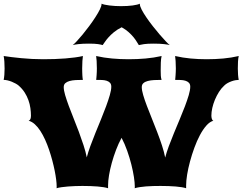

<svg xmlns="http://www.w3.org/2000/svg" viewBox="-21 -1001 1290 1021"><path d="M279.8 0Q280.3 -2.9 280.3 -4.9Q280.3 -6.8 280.3 -10.7Q280.3 -24.9 277.6 -46.4Q274.9 -67.9 269.8 -93.5Q264.6 -119.1 257.1 -147.7Q249.5 -176.3 240 -204.3Q230.5 -232.4 218.8 -258.3Q207 -284.2 193.4 -305.2Q179.7 -326.2 164.1 -340.3Q148.4 -354.5 131.3 -358.9Q138.2 -361.3 140.9 -368.4Q143.6 -375.5 143.6 -385.7Q143.6 -404.8 140.6 -426Q137.7 -447.3 130.1 -468.5Q122.6 -489.7 109.9 -509.5Q97.2 -529.3 77.6 -546.4Q71.8 -551.3 62.3 -556.6Q52.7 -562 41.7 -566.4Q30.8 -570.8 19.5 -573.5Q8.3 -576.2 -1.5 -576.2Q1 -587.9 2.2 -603.3Q3.4 -618.7 3.4 -636.2Q3.4 -655.3 2.2 -673.1Q1 -690.9 -1.5 -703.1Q16.6 -700.2 40.8 -697.3Q64.9 -694.3 92.3 -691.7Q119.6 -689 149.2 -687.5Q178.7 -686 208.5 -686Q239.3 -686 269.3 -687Q299.3 -688 326.7 -690.2Q354 -692.4 377.7 -695.6Q401.4 -698.7 419.9 -703.1Q418.5 -694.8 417.2 -677Q416 -659.2 416 -637.2Q416 -628.4 416.3 -618.7Q416.5 -608.9 417 -600.3Q417.5 -591.8 418.2 -585.4Q418.9 -579.1 419.9 -576.2Q399.9 -576.2 381.6 -575.2Q363.3 -574.2 349.1 -570.3Q335 -566.4 326.4 -558.8Q317.9 -551.3 317.9 -537.6Q317.9 -521 325.4 -495.4Q333 -469.7 344.5 -438.5Q356 -407.2 370.4 -371.8Q384.8 -336.4 398.2 -300.3Q411.6 -264.2 423.1 -229.2Q434.6 -194.3 440.4 -164.1Q447.3 -190.9 459.5 -224.4Q471.7 -257.8 486.3 -293.7Q501 -329.6 515.9 -366Q530.8 -402.3 543 -435.3Q555.2 -468.3 563 -495.4Q570.8 -522.5 570.8 -540Q570.8 -553.7 563.7 -561Q556.6 -568.4 545.4 -571.8Q534.2 -575.2 519.8 -575.7Q505.4 -576.2 490.2 -576.2Q490.7 -579.1 491.5 -585.7Q492.2 -592.3 492.7 -600.6Q493.2 -608.9 493.7 -618.4Q494.1 -627.9 494.1 -637.2Q494.1 -659.2 492.9 -677Q491.7 -694.8 490.2 -703.1Q531.7 -693.8 575 -689.9Q618.2 -686 662.6 -686Q709.5 -686 753.2 -689.9Q796.9 -693.8 838.4 -703.1Q835 -689 834.2 -668.2Q833.5 -647.5 833.5 -625.5Q833.5 -611.3 834.2 -598.6Q835 -585.9 838.4 -576.2Q817.4 -576.2 798.3 -575.2Q779.3 -574.2 764.6 -570.3Q750 -566.4 741.5 -558.8Q732.9 -551.3 732.9 -537.6Q732.9 -521 740.5 -495.4Q748 -469.7 760 -438.2Q772 -406.7 786.4 -371.1Q800.8 -335.4 814.7 -299.3Q828.6 -263.2 840.1 -228.3Q851.6 -193.4 857.4 -163.1Q864.3 -189.9 876.7 -223.6Q889.2 -257.3 904.1 -293.2Q918.9 -329.1 934.3 -365.7Q949.7 -402.3 962.2 -435.1Q974.6 -467.8 982.7 -495.1Q990.7 -522.5 990.7 -540Q990.7 -553.7 983.4 -561Q976.1 -568.4 964.6 -571.8Q953.1 -575.2 938.7 -575.7Q924.3 -576.2 910.2 -576.2Q910.6 -579.1 911.4 -585.7Q912.1 -592.3 912.6 -600.6Q913.1 -608.9 913.6 -618.4Q914.1 -627.9 914.1 -637.2Q914.1 -659.2 912.8 -677Q911.6 -694.8 910.2 -703.1Q951.2 -693.8 992.9 -689.9Q1034.7 -686 1077.6 -686Q1123.5 -686 1166.3 -689.9Q1209 -693.8 1248.5 -703.1Q1245.6 -690.9 1244.6 -673.1Q1243.7 -655.3 1243.7 -636.2Q1243.7 -618.7 1244.9 -603.3Q1246.1 -587.9 1248.5 -576.2Q1241.7 -576.2 1231.7 -574.5Q1221.7 -572.8 1211.2 -569.1Q1200.7 -565.4 1190.2 -559.8Q1179.7 -554.2 1171.4 -545.9Q1155.8 -531.7 1143.3 -512Q1130.9 -492.2 1121.8 -470.5Q1112.8 -448.7 1107.9 -426.8Q1103 -404.8 1103 -385.7Q1103 -377.4 1105.5 -369.1Q1107.9 -360.8 1113.8 -358.9Q1094.7 -354 1076.4 -333.3Q1058.1 -312.5 1042 -282.2Q1025.9 -252 1012.5 -215.1Q999 -178.2 989.3 -141.8Q979.5 -105.5 974.1 -72.3Q968.8 -39.1 968.8 -15.6V0Q949.7 -6.3 913.1 -9.3Q876.5 -12.2 832.5 -12.2Q814 -12.2 794.2 -11.7Q774.4 -11.2 756.1 -9.8Q737.8 -8.3 721.9 -5.9Q706.1 -3.4 695.3 0Q695.8 -2.9 695.8 -4.9Q695.8 -6.8 695.8 -10.7Q695.8 -28.8 691.2 -59.6Q686.5 -90.3 677.5 -126.2Q668.5 -162.1 655.3 -199.5Q642.1 -236.8 625.5 -268.1Q609.4 -238.8 596.2 -204.1Q583 -169.4 573.5 -135Q564 -100.6 558.8 -69.3Q553.7 -38.1 553.7 -15.6V0Q534.7 -6.3 498 -9.3Q461.4 -12.2 417.5 -12.2Q398.9 -12.2 379.2 -11.5Q359.4 -10.7 340.8 -9.3Q322.3 -7.8 306.4 -5.6Q290.5 -3.4 279.8 0ZM365.7 -761.2Q373 -766.6 387.2 -781.7Q401.4 -796.9 418.5 -817.6Q435.5 -838.4 453.4 -862.3Q471.2 -886.2 485.8 -908.9Q500.5 -931.6 509.8 -950.2Q519 -968.8 519 -979.5V-981.4Q524.9 -978.5 536.1 -976.1Q547.4 -973.6 561.5 -971.9Q575.7 -970.2 591.3 -969.2Q606.9 -968.3 622.1 -968.3Q657.2 -968.3 684.1 -971.9Q710.9 -975.6 723.1 -981.4Q723.1 -980.5 722.9 -980.2Q722.7 -980 722.7 -979Q722.7 -968.3 732.4 -949.5Q742.2 -930.7 757.6 -908.2Q772.9 -885.7 791.7 -861.8Q810.5 -837.9 828.1 -817.4Q845.7 -796.9 860.4 -781.5Q875 -766.1 881.8 -761.2Q874.5 -763.7 851.8 -766.4Q829.1 -769 795.4 -769Q763.2 -769 745.1 -766.4Q727.1 -763.7 717.3 -761.2Q712.9 -767.6 706.3 -778.8Q699.7 -790 689.2 -803Q678.7 -815.9 663.3 -829.8Q647.9 -843.8 626 -856Q601.6 -843.8 584.7 -829.8Q567.9 -815.9 556.2 -802.7Q544.4 -789.6 537.1 -778.6Q529.8 -767.6 524.9 -761.2Q518.1 -763.7 500.7 -766.4Q483.4 -769 452.1 -769Q418.5 -769 395.8 -766.4Q373 -763.7 365.7 -761.2Z"/></svg>

Font: Arbutus
Style: Regular
Weight: 400
Designer: Karolina Lach
Foundry: Sorkin Type Co.
Version: Version 1.002